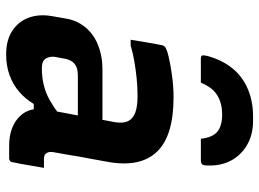

<svg xmlns="http://www.w3.org/2000/svg" viewBox="-132 -722 863 640"><g transform="rotate(90 300.0 -401.5)"><path d="M518 -323Q513 -294 508.5 -271Q504 -248 500.5 -227.5Q497 -207 494 -188Q491 -169 487 -149Q485 -139 486.5 -132.5Q488 -126 492 -122Q494 -119 499 -117.5Q504 -116 509 -116Q512 -116 514.5 -116Q517 -116 520 -116H539Q534 -89 530 -63.5Q526 -38 520 -11Q520 -6 516 -3Q512 0 507 0Q502 0 489.5 0Q477 0 466 0Q432 0 407.5 -9.5Q383 -19 367 -35.5Q351 -52 345.5 -73.5Q340 -95 344 -121Q352 -163 358.5 -198.5Q365 -234 372 -268Q374 -282 376.5 -296.5Q379 -311 381.5 -325Q384 -339 387 -354Q391 -381 383 -397Q375 -413 354.5 -420.5Q334 -428 300 -428Q269 -428 240.5 -425Q212 -422 185 -417.5Q158 -413 131 -405H112Q116 -431 120.5 -457Q125 -483 130 -509Q131 -512 132 -514.5Q133 -517 134 -518Q141 -525 168 -531.5Q195 -538 232 -543Q269 -548 304 -548Q367 -548 412.5 -534.5Q458 -521 485 -493Q512 -465 520.5 -423Q529 -381 518 -323ZM169 -152Q167 -134 175 -121.5Q183 -109 207 -109Q237 -109 263.5 -115.5Q290 -122 314.5 -136Q339 -150 364 -169L362 -82H326Q310 -55 286 -34Q262 -13 230.5 -1.5Q199 10 161 10Q113 10 82 -10.5Q51 -31 38.5 -65Q26 -99 33 -141L41 -187Q45 -215 59 -238Q73 -261 94.5 -277Q116 -293 146 -302Q176 -311 211 -311Q245 -311 277.5 -311Q310 -311 341 -311Q372 -311 399 -311Q409 -311 412 -296.5Q415 -282 414 -262.5Q413 -243 410 -229Q380 -229 350.5 -229Q321 -229 291.5 -229Q262 -229 230 -229Q216 -229 206 -225.5Q196 -222 189 -215Q184 -210 181 -203.5Q178 -197 176 -190ZM361 -710Q324 -710 297.5 -694Q271 -678 255 -639Q236 -639 215.5 -639Q195 -639 176 -639Q166 -639 164.5 -643Q163 -647 166 -661Q180 -711 207.5 -744.5Q235 -778 276 -795.5Q317 -813 368 -813H382Q430 -813 464.5 -792Q499 -771 516 -737Q533 -703 531 -661Q531 -647 527 -643Q523 -639 513 -639Q494 -639 477.5 -639Q461 -639 442 -639Q438 -677 419 -693.5Q400 -710 361 -710Z"/></g></svg>

Font: RecMonoLinear Nerd Font Mono
Style: Bold Italic
Weight: 700
Italic angle: -10°
Monospace: yes
Version: Version 1.085; ttfautohint (v1.8.4.7-5d5b);Nerd Fonts 3.2.1